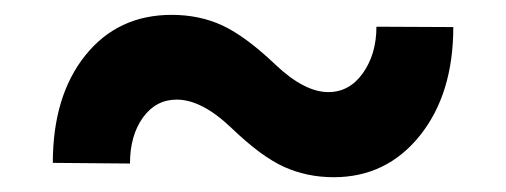

<svg xmlns="http://www.w3.org/2000/svg" viewBox="-20 -424 688 261"><path d="M596.2 -387.2Q596.2 -296.4 550.8 -239.7Q505.4 -183.1 433.6 -183.1Q397.5 -183.1 366.5 -197Q335.4 -210.9 294.9 -249.8Q254.4 -288.6 220.2 -288.6Q191.9 -288.6 174.3 -264.2Q156.7 -239.7 156.7 -201.7L51.8 -202.6Q51.8 -293.5 95.9 -348.6Q140.1 -403.8 213.4 -403.8Q251.5 -403.8 282.7 -389.2Q314 -374.5 353.8 -336.7Q393.6 -298.8 426.3 -298.8Q455.1 -298.8 473.4 -324.7Q491.7 -350.6 491.7 -387.7Z"/></svg>

Font: Vazir FD
Style: Bold-FD
Weight: 700
Designer: Saber Rastikerdar
Foundry: Saber Rastikerdar
Version: Version 30.1.0